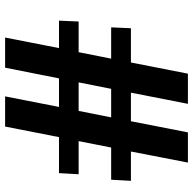

<svg xmlns="http://www.w3.org/2000/svg" viewBox="-22 -732 759 755"><g transform="rotate(-90 357.5 -354.5)"><path d="M273.4 -296.9H385.7L411.1 -424.8H298.8ZM95.7 4.9 139.2 -219.2H23.9L28.3 -296.9H154.8L180.2 -424.8H49.8L54.2 -502H195.8L237.3 -713.9H356L314.5 -502H426.8L468.8 -713.9H587.4L545.9 -502H653.8L650.4 -424.8H529.8L504.4 -296.9H627.4L624 -219.2H489.3L445.3 4.9H326.7L370.6 -219.2H258.3L214.4 4.9Z"/></g></svg>

Font: Ride
Style: Bold
Weight: 700
Version: Version 3.000